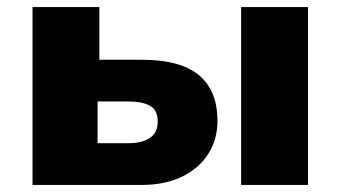

<svg xmlns="http://www.w3.org/2000/svg" viewBox="-20 -523 963 543"><path d="M72 0V-503H261V-354H381Q490 -354 542.5 -310.5Q595 -267 595 -181Q595 -128 568.5 -87Q542 -46 494 -23Q446 0 381 0ZM256 -118H344Q382 -118 404 -133Q426 -148 426 -179Q426 -212 404 -224Q382 -236 344 -236H256ZM662 0V-503H851V0Z"/></svg>

Font: Nunito Sans 8pt Black
Style: Regular
Weight: 900
Version: Version 3.101;gftools[0.9.27]